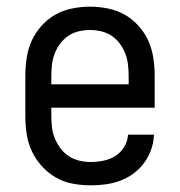

<svg xmlns="http://www.w3.org/2000/svg" viewBox="-20 -548 540 576"><path d="M252 8Q225 8 198 3Q171 -2 147.5 -15.5Q124 -29 105.5 -49.5Q87 -70 75.5 -94.5Q64 -119 60 -146Q56 -173 56 -200V-320Q56 -347 60 -374Q64 -401 75 -425.5Q86 -450 104.5 -470.5Q123 -491 146 -504Q169 -517 196 -522.5Q223 -528 250 -528Q277 -528 304 -522.5Q331 -517 354 -504Q377 -491 395.5 -470.5Q414 -450 425 -425.5Q436 -401 440 -374Q444 -347 444 -320V-225H134V-200Q134 -183 136 -166Q138 -149 144.5 -133Q151 -117 161.5 -103Q172 -89 186.5 -79.5Q201 -70 218 -66Q235 -62 252 -62Q271 -62 290.5 -66Q310 -70 326 -80Q342 -90 352.5 -107Q363 -124 364 -144H442Q441 -121 433.5 -99.5Q426 -78 412.5 -59.5Q399 -41 380.5 -27.5Q362 -14 341 -6Q320 2 297 5Q274 8 252 8ZM366 -295V-320Q366 -337 364 -354Q362 -371 356 -387Q350 -403 339.5 -417Q329 -431 315 -440.5Q301 -450 284 -454Q267 -458 250 -458Q233 -458 216 -454Q199 -450 185 -440.5Q171 -431 160.5 -417Q150 -403 144 -387Q138 -371 136 -354Q134 -337 134 -320V-295Z"/></svg>

Font: Iosevka Curly
Style: Regular
Weight: 400
Monospace: yes
Designer: Belleve Invis
Foundry: Belleve Invis
Version: Version 22.1.2; ttfautohint (v1.8.4)